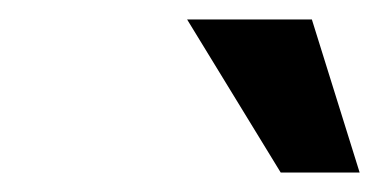

<svg xmlns="http://www.w3.org/2000/svg" viewBox="-20 -760 389 197"><path d="M268 -583 172 -740H300L349 -583Z"/></svg>

Font: Instrument Sans Condensed SemiBold Italic
Style: Regular
Weight: 600
Width: 3
Italic angle: -13°
Designer: Rodrigo Fuenzalida
Foundry: fragTYPE
Version: Version 1.000; ttfautohint (v1.8.4.7-5d5b);gftools[0.9.28]